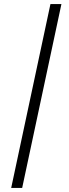

<svg xmlns="http://www.w3.org/2000/svg" viewBox="-20 -763 340 944"><path d="M35 161 228 -743H282L89 161Z"/></svg>

Font: Saira Expanded Light
Style: Italic
Weight: 300
Width: 7
Italic angle: -12°
Designer: Hector Gatti with collaboration of the Omnibus-Type team
Foundry: Omnibus-Type
Version: Version 1.101